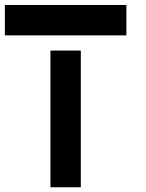

<svg xmlns="http://www.w3.org/2000/svg" viewBox="-20 -708 602 790"><path d="M250 62.5H187.5V0V-62.5V-125V-187.5V-250V-312.5V-375V-437.5V-500H250H312.5V-437.5V-375V-312.5V-250V-187.5V-125V-62.5V0V62.5ZM437.5 -562.5H375H312.5H250H187.5H125H62.5H0V-625V-687.5H62.5H125H187.5H250H312.5H375H437.5H500V-625V-562.5Z"/></svg>

Font: PixelArmy
Style: Medium
Weight: 500
Version: Version 001.000